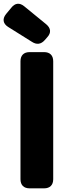

<svg xmlns="http://www.w3.org/2000/svg" viewBox="-26 -990 396 1050"><path d="M86 -655V-10C86 22 104 40 136 40H215C247 40 265 22 265 -10V-655C265 -687 247 -705 215 -705H136C104 -705 86 -687 86 -655ZM7 -913C-14 -887 -10 -861 18 -843L149 -761C175 -744 199 -748 219 -771L233 -787C255 -811 252 -836 227 -857L106 -956C80 -977 56 -973 36 -948Z"/></svg>

Font: コーポレート・ロゴ（ラウンド）ver3 Bold
Style: Regular
Weight: 700
Designer: [KANA_main] LOGOTYPE.JP [Source Han Sans] Ryoko NISHIZUKA 西塚涼子 (kana, bopomofo & ideographs); Paul D. Hunt (Latin, Greek
Version: Version 12.001;FEAKit 1.0